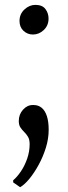

<svg xmlns="http://www.w3.org/2000/svg" viewBox="-20 -541 280 787"><path d="M115 -399.5Q92.5 -399.5 76.2 -414.8Q60 -430 60 -455Q60 -483.5 80.2 -502.2Q100.5 -521 125 -521Q153.5 -521 166.2 -504Q179 -487 179 -465Q179 -436.5 159.5 -418Q140 -399.5 115 -399.5ZM62 226 34 206.5V198Q50.5 184 66 161Q81.5 138 91.5 109Q101.5 80 101.5 50Q101.5 31 94.8 19.8Q88 8.5 79.2 0Q70.5 -8.5 63.8 -18.5Q57 -28.5 57 -45Q57 -72 74.2 -91.2Q91.5 -110.5 114 -110.5H118Q137 -110.5 150.8 -99.2Q164.5 -88 172 -65.5Q179.5 -43 179.5 -9Q179.5 27.5 168 64.5Q156.5 101.5 138.5 134.5Q120.5 167.5 100.5 191.8Q80.5 216 63 226Z"/></svg>

Font: Merriweather 20pt Light
Style: Regular
Weight: 300
Version: Version 2.100